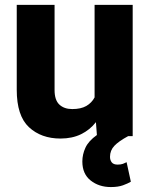

<svg xmlns="http://www.w3.org/2000/svg" viewBox="-20 -548 602 773"><path d="M506.8 183.6Q494.6 190.9 475.1 198Q455.6 205.1 426.3 205.1Q378.4 205.1 345 178.7Q311.5 152.3 311.5 102.1Q311.5 73.7 324 46.6Q336.4 19.5 370.1 -4.4L366.2 -56.2Q341.8 -24.9 306.2 -7.6Q270.5 9.8 223.6 9.8Q145.5 9.8 96.4 -36.1Q47.4 -82 47.4 -186.5V-528.3H199.7V-185.5Q199.7 -145 219 -127Q238.3 -108.9 271 -108.9Q305.7 -108.9 327.4 -121.3Q349.1 -133.8 360.8 -155.8V-528.3H514.2V0H496.1Q458 20.5 440.4 39.1Q422.9 57.6 422.9 83.5Q422.9 96.7 429.9 105.7Q437 114.7 453.6 114.7Q466.3 114.7 474.9 111.6Q483.4 108.4 489.7 105Z"/></svg>

Font: Vazirmatn FD ExtraBold
Style: Regular
Weight: 800
Designer: Saber Rastikerdar
Foundry: Saber Rastikerdar
Version: Version 33.003